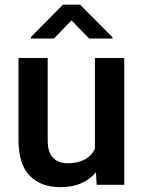

<svg xmlns="http://www.w3.org/2000/svg" viewBox="-20 -770 596 800"><path d="M57.1 0ZM497.6 -528.3V0H382.8L379.9 -52.2Q328.1 9.8 231.9 9.8Q149.9 9.8 103.5 -38.1Q57.1 -85.9 57.1 -187V-528.3H178.7V-186Q178.7 -134.3 201.4 -112.1Q224.1 -89.8 261.2 -89.8Q345.7 -89.8 375.5 -149.9V-528.3ZM448.7 -609.4H351.6L277.8 -685.1L204.6 -609.4H108.9V-615.7L242.2 -750.5H313.5L448.7 -614.7Z"/></svg>

Font: Heebo Medium
Style: Regular
Weight: 500
Designer: Oded Ezer
Foundry: Meir Sadan
Version: Version 2.001; ttfautohint (v1.5.14-ce02) -l 8 -r 50 -G 200 